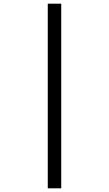

<svg xmlns="http://www.w3.org/2000/svg" viewBox="-20 -780 591 1041"><path d="M239 -760H312V241H239Z"/></svg>

Font: Noto Sans Tagalog
Style: Regular
Weight: 400
Designer: Monotype Design Team
Foundry: Monotype Imaging Inc.
Version: Version 2.001; ttfautohint (v1.8.4.7-5d5b)